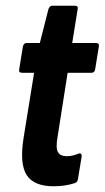

<svg xmlns="http://www.w3.org/2000/svg" viewBox="-20 -644 365 670"><path d="M167 6Q99 6 73.5 -32.5Q48 -71 62 -161L99 -390H58Q44 -390 47 -402L60 -482Q63 -494 73 -494H119L149 -612Q153 -624 162 -624H241Q254 -624 251 -612L232 -494H314Q327 -494 325 -482L312 -402Q310 -390 299 -390H216L181 -167Q174 -128 182 -113.5Q190 -99 212 -99Q225 -99 235 -101.5Q245 -104 254 -108Q259 -110 262.5 -107Q266 -104 265 -98L252 -19Q251 -9 241 -5Q226 0 207.5 3Q189 6 167 6Z"/></svg>

Font: Sofia Sans Extra Condensed ExtraBold
Style: Italic
Weight: 800
Italic angle: -9°
Designer: Botio Nikoltchev, Ani Petrova
Foundry: lettersoup
Version: Version 4.101; ttfautohint (v1.8.4.7-5d5b)